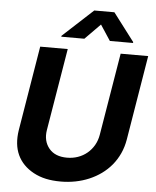

<svg xmlns="http://www.w3.org/2000/svg" viewBox="-62 -1006 866 1068"><g transform="rotate(5 370.5 -472.0)"><path d="M60.4 -255 138.5 -727.3H292.3L215.9 -268.1Q206 -207 240.1 -165.5Q273.8 -125 340.2 -125Q372.9 -125 401.6 -135.1Q430.4 -145.2 452.9 -164.1Q475.5 -182.9 490.8 -209.3Q506 -235.8 511.4 -268.1L587.7 -727.3H741.5L663.4 -255Q656.2 -212.4 639.6 -176.1Q622.9 -139.9 598.4 -110.4Q573.9 -81 542.6 -58.4Q511.4 -35.9 475.3 -20.6Q439.3 -5.3 399.3 2.5Q359.4 10.3 317.5 10.3Q271.3 10.3 234.2 2.3Q197.1 -5.7 164.8 -23.1Q101.6 -57.5 74.6 -115.6Q47.6 -173.7 60.4 -255ZM250.4 -792.6 251.1 -797.6 420.5 -953.8H533L651.6 -797.6L650.9 -792.6H521.7L464.8 -879.3L379.3 -792.6Z"/></g></svg>

Font: Inter P
Style: Bold Italic
Weight: 700
Italic angle: 9.39999°
Designer: Rasmus Andersson
Foundry: rsms
Version: Version 3.018;git-588b23468